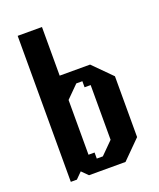

<svg xmlns="http://www.w3.org/2000/svg" viewBox="-132 -782 718 865"><g transform="rotate(-20 227.5 -350.0)"><path d="M319.3 -466.7H173.5V-699.9H57V0.1H86.1L115.2 -29L144.3 0.1H319.3L406.6 -87.3V-378.9ZM290.2 -116.7 231.9 -58.4H202.8V-87.5H173.7V-350L231.9 -408.2H261V-379.1H290.2Z"/></g></svg>

Font: Stepalange
Style: Regular
Weight: 400
Designer: Szymon Furjan
Version: Version 1.005;Fontself Maker 3.5.8